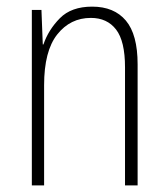

<svg xmlns="http://www.w3.org/2000/svg" viewBox="-20 -559 507 579"><path d="M258 -539Q324 -539 359.5 -497Q395 -455 395 -365V0H357V-356Q357 -435 330 -470Q303 -505 254 -505Q192 -505 152.5 -455Q113 -405 113 -302V0H76V-529H105L109 -425H111Q126 -469 160.5 -504Q195 -539 258 -539Z"/></svg>

Font: Noto Sans Khmer UI Condensed ExtraLight
Style: Regular
Weight: 200
Width: 3
Designer: Danh Hong and the Monotype Design Team
Foundry: Monotype Imaging Inc.
Version: Version 2.002; ttfautohint (v1.8.4.7-5d5b)